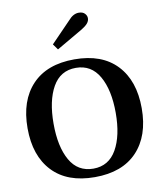

<svg xmlns="http://www.w3.org/2000/svg" viewBox="-103 -1064 973 1156"><g transform="rotate(-10 383.0 -486.0)"><path d="M272 -821 394 -947Q424 -982 458 -982Q482 -982 494.5 -969Q507 -956 507 -940Q507 -923 494.5 -908.5Q482 -894 457 -879L297 -786ZM34 -350Q34 -519 124.5 -614.5Q215 -710 383 -710Q551 -710 641.5 -614.5Q732 -519 732 -350Q732 -181 641.5 -85.5Q551 10 383 10Q215 10 124.5 -85.5Q34 -181 34 -350ZM573 -350Q573 -490 525 -574Q477 -658 383 -658Q288 -658 240.5 -574Q193 -490 193 -350Q193 -209 240.5 -125.5Q288 -42 383 -42Q477 -42 525 -126Q573 -210 573 -350Z"/></g></svg>

Font: Trirong Bold
Style: Regular
Weight: 700
Designer: Katatrad Team
Foundry: CadsonDemak
Version: Version 1.000